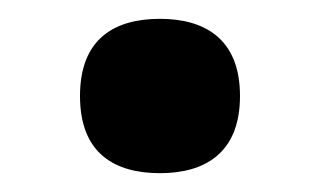

<svg xmlns="http://www.w3.org/2000/svg" viewBox="-20 -176 340 204"><path d="M150 8C196 8 235 -12 235 -74C235 -136 196 -156 150 -156C103 -156 65 -136 65 -74C65 -12 103 8 150 8Z"/></svg>

Font: Noto Serif Hentaigana Bold
Style: Regular
Weight: 700
Designer: Kazuhiro Yamada
Foundry: nipponia
Version: Version 1.000